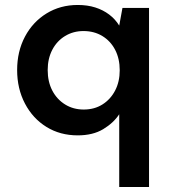

<svg xmlns="http://www.w3.org/2000/svg" viewBox="-20 -533 687 773"><path d="M460 220V-73Q437 -38 395.5 -13Q354 12 293 12Q222 12 167 -22Q112 -56 80.5 -116Q49 -176 49 -251Q49 -326 80.5 -385.5Q112 -445 167.5 -479Q223 -513 293 -513Q332 -513 363.5 -503Q395 -493 419.5 -474.5Q444 -456 460 -430L473 -501H580V220ZM317 -92Q360 -92 392.5 -112.5Q425 -133 443.5 -168.5Q462 -204 462 -250Q462 -297 443.5 -332.5Q425 -368 392 -388Q359 -408 316 -408Q275 -408 242 -388Q209 -368 190.5 -332.5Q172 -297 172 -251Q172 -204 190.5 -168.5Q209 -133 242 -112.5Q275 -92 317 -92Z"/></svg>

Font: DM Sans 18pt SemiBold
Style: Regular
Weight: 600
Designer: Colophon Foundry, Jonny Pinhorn
Foundry: Colophon Foundry
Version: Version 4.004;gftools[0.9.30]